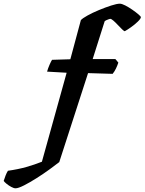

<svg xmlns="http://www.w3.org/2000/svg" viewBox="-187 -820 783 1040"><path d="M-103 200Q-112 200 -126 192.5Q-140 185 -151.5 175.5Q-163 166 -167 160Q-162 144 -156.5 130Q-151 116 -144 105Q-88 97 -44 84.5Q0 72 40 56L174 -426L68 -432Q73 -450 81.5 -469.5Q90 -489 95 -496L194 -499L251 -711Q260 -721 287 -736Q314 -751 349 -765.5Q384 -780 415 -790Q446 -800 462 -800Q473 -800 491.5 -790.5Q510 -781 529.5 -767.5Q549 -754 562.5 -742.5Q576 -731 576 -727Q576 -719 559.5 -703Q543 -687 522.5 -672.5Q502 -658 489 -651Q485 -651 474.5 -661Q464 -671 451.5 -684.5Q439 -698 427.5 -708Q416 -718 410 -718Q408 -718 402.5 -716Q397 -714 391 -711.5Q385 -709 380 -705L315 -500H438L454 -481Q449 -465 441 -448.5Q433 -432 423 -420L290 -424L134 58Q115 73 82 97Q49 121 12 144.5Q-25 168 -56.5 184Q-88 200 -103 200Z"/></svg>

Font: Texturina 12pt Black
Style: Italic
Weight: 900
Italic angle: -11°
Designer: Guillermo Torres Carreño
Foundry: Omnibus-Type
Version: Version 1.002